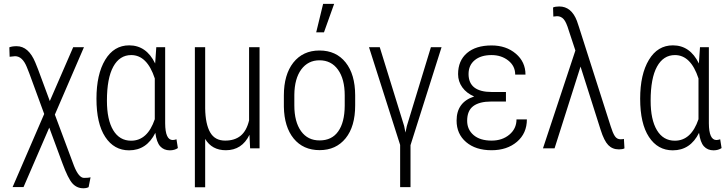

<svg xmlns="http://www.w3.org/2000/svg" viewBox="-20 -775 3803 1003"><path d="M66.9 -533.7Q129.4 -533.7 164.6 -448.2L178.7 -413.1L240.2 -247.1L362.3 -528.3H418.5L266.6 -176.3L366.7 91.8Q391.6 154.3 418.9 154.3Q441.4 154.3 453.1 151.4L442.9 202.6Q432.1 208.5 415.5 208.5Q381.3 208.5 358.4 183.1Q335.4 157.7 306.2 78.1L237.3 -108.4L103 202.1H45.9L210.9 -179.7L132.8 -392.6L119.6 -425.8Q96.7 -481.4 58.6 -481.4L30.3 -478.5L28.8 -527.8Q43 -533.7 66.9 -533.7Z M538.6 -249Q538.6 -149.4 571.5 -94.7Q604.5 -40 665 -40Q750.5 -40 788.6 -152.3V-365.2Q748.5 -487.3 665.5 -487.3Q605 -487.3 571.8 -426.8Q538.6 -366.2 538.6 -249ZM842.8 -528.3V-130.9Q843.3 -43.5 882.3 -43.5Q890.1 -43.5 901.9 -47.4L909.2 -1.5Q892.1 10.3 867.2 10.3Q835.9 10.3 816.9 -10.7Q797.9 -31.7 791.5 -81.1Q746.1 10.3 654.3 10.3Q575.7 10.3 529.8 -59.6Q483.9 -129.4 483.9 -259.3Q483.9 -386.7 529.5 -462.4Q575.2 -538.1 654.8 -538.1Q744.6 -538.1 790.5 -443.4L796.4 -528.3Z M1051.8 -528.3V-208.5Q1053.2 -126.5 1077.9 -83.5Q1102.5 -40.5 1156.2 -40.5Q1206.1 -40.5 1237.1 -65.9Q1268.1 -91.3 1281.2 -146V-528.3H1335.9V0H1286.6L1283.2 -70.8Q1244.1 9.8 1159.7 9.8Q1086.9 9.8 1051.8 -49.3V203.1H998V-528.3Z M1517.6 -279.8V-224.6Q1517.6 -138.7 1552.7 -89.8Q1587.9 -41 1649.9 -41.5Q1713.4 -41.5 1746.6 -88.4Q1780.3 -135.3 1780.8 -223.1V-276.4Q1780.8 -362.3 1745.6 -411.1Q1710.4 -460 1648.9 -460Q1589.4 -460 1553.7 -412.1Q1518.6 -364.3 1517.6 -279.8ZM1462.9 -217.3V-276.4Q1462.9 -384.8 1512.2 -447.8Q1562.5 -511.2 1648.9 -511.2Q1735.8 -511.2 1785.6 -448.7Q1835 -386.7 1835.4 -277.8V-224.6Q1835.4 -114.3 1785.6 -52.7Q1735.4 9.3 1649.7 9.3Q1564 9.3 1514.2 -51.3Q1464.8 -111.8 1462.9 -217.3ZM1668 -754.9H1725.6L1672.4 -606H1631.8Z M2231 -528.3H2286.6L2124.5 -16.6V202.6H2070.3V-18.1L1907.7 -528.3H1963.9L2091.3 -116.7L2098.1 -82.5L2105.5 -117.2Z M2365.2 -145Q2365.2 -241.2 2457 -271Q2417 -288.1 2395 -318.8Q2373 -349.6 2373 -387.7Q2373 -458 2419.4 -497.8Q2465.8 -537.6 2547.9 -537.6Q2624 -537.6 2674.6 -494.6Q2725.1 -451.7 2725.1 -385.3H2671.4Q2671.4 -430.2 2635.3 -458.7Q2599.1 -487.3 2547.9 -487.3Q2492.2 -487.3 2460 -460.7Q2427.7 -434.1 2427.7 -388.2Q2427.7 -294.4 2549.3 -294.4H2623V-244.6H2545.9Q2484.4 -244.6 2452.4 -220.7Q2420.4 -196.8 2420.4 -144Q2420.4 -98.1 2454.1 -69.3Q2487.8 -40.5 2547.9 -40.5Q2604 -40.5 2641.1 -71.8Q2678.2 -103 2678.2 -151.4H2732.4Q2732.4 -78.6 2680.7 -34.4Q2628.9 9.8 2547.9 9.8Q2464.8 9.8 2415 -32.7Q2365.2 -75.2 2365.2 -145Z M2901.4 -741.2Q2964.8 -741.2 2993.7 -666L3003.9 -635.7L3170.4 -114.7Q3180.7 -81.1 3191.7 -64.2Q3202.6 -47.4 3221.7 -47.4Q3232.4 -47.4 3239.3 -49.3L3242.2 0Q3232.4 5.4 3213.4 5.4Q3179.2 5.4 3157.5 -17.1Q3135.7 -39.6 3117.7 -96.7L3012.7 -427.2L2877 0H2816.4L2985.8 -511.2L2951.7 -614.3Q2938.5 -659.2 2924.6 -674.8Q2910.6 -690.4 2890.1 -690.4L2870.6 -688.5L2869.1 -735.8Q2879.9 -741.2 2901.4 -741.2Z M3378.9 -249Q3378.9 -149.4 3411.9 -94.7Q3444.8 -40 3505.4 -40Q3590.8 -40 3628.9 -152.3V-365.2Q3588.9 -487.3 3505.9 -487.3Q3445.3 -487.3 3412.1 -426.8Q3378.9 -366.2 3378.9 -249ZM3683.1 -528.3V-130.9Q3683.6 -43.5 3722.7 -43.5Q3730.5 -43.5 3742.2 -47.4L3749.5 -1.5Q3732.4 10.3 3707.5 10.3Q3676.3 10.3 3657.2 -10.7Q3638.2 -31.7 3631.8 -81.1Q3586.4 10.3 3494.6 10.3Q3416 10.3 3370.1 -59.6Q3324.2 -129.4 3324.2 -259.3Q3324.2 -386.7 3369.9 -462.4Q3415.5 -538.1 3495.1 -538.1Q3585 -538.1 3630.9 -443.4L3636.7 -528.3Z"/></svg>

Font: MAUL Condensed Light
Style: Light
Weight: 300
Designer: MAUL
Version: Version 2.137; 2017; ttfautohint (v1.8.3)